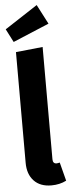

<svg xmlns="http://www.w3.org/2000/svg" viewBox="-71 -1025 393 1073"><g transform="rotate(-5 125.5 -488.5)"><path d="M178.2 -994.1 234.9 -884.8 32.2 -799.8 -5.9 -874ZM172.9 17.1Q109.9 17.1 75 -20Q40 -57.1 40 -121.1V-742.2L190.9 -757.8V-127.9Q190.9 -103 211.9 -103Q218.3 -103 230 -106L256.8 -2Q219.7 17.1 172.9 17.1Z"/></g></svg>

Font: Fira Sans Compressed
Style: Bold
Weight: 700
Width: 1
Designer: Carrois Corporate & Edenspiekermann AG
Foundry: Carrois Corporate GbR & Edenspiekermann AG
Version: Version 4.203;PS 004.203;hotconv 1.0.88;makeotf.lib2.5.64775